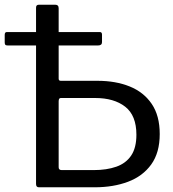

<svg xmlns="http://www.w3.org/2000/svg" viewBox="-20 -795 735 815"><path d="M145 0Q133 0 133 -14V-762Q133 -769 136 -772Q139 -775 146 -775H214Q229 -775 229 -760V-461Q229 -452 238 -452H394Q471 -452 530.5 -428Q590 -404 624 -354Q658 -304 658 -226Q658 -147 622 -97Q586 -47 523.5 -23.5Q461 0 382 0ZM242 -73H378Q433 -73 474 -87.5Q515 -102 537 -135Q559 -168 559 -223Q559 -305 511.5 -342Q464 -379 384 -379H238Q229 -379 229 -365V-85Q229 -73 242 -73ZM13 -602Q5 -602 2.5 -605Q0 -608 0 -615V-647Q0 -659 9 -659H404Q413 -659 413 -648V-616Q413 -602 396 -602Z"/></svg>

Font: Libre Franklin
Style: Regular
Weight: 400
Designer: Pablo Impallari, Rodrigo Fuenzalida, Nhung Nguyen
Foundry: Impallari Type
Version: Version 3.000